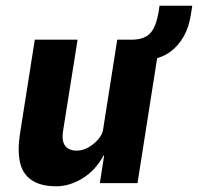

<svg xmlns="http://www.w3.org/2000/svg" viewBox="-20 -642 694 673"><path d="M177 11Q123 11 91 -10.5Q59 -32 50 -73.5Q41 -115 50 -173L102 -503H252L202 -189Q197 -162 201.5 -145.5Q206 -129 218.5 -121.5Q231 -114 249 -114Q270 -114 290 -125.5Q310 -137 325 -154.5Q340 -172 342 -192L391 -503H541L462 0H330L345 -97H343Q315 -45 269.5 -17Q224 11 177 11ZM515 -435 445 -487 448 -503Q474 -504 492 -514Q510 -524 520.5 -546.5Q531 -569 537 -606L539 -622H654L649 -591Q643 -548 624 -514.5Q605 -481 577 -460.5Q549 -440 515 -435Z"/></svg>

Font: Nunito Sans 7pt Condensed ExtraBold
Style: Italic
Weight: 800
Width: 3
Italic angle: -9°
Designer: Vernon Adams
Foundry: Vernon Adams
Version: Version 3.101;gftools[0.9.27]